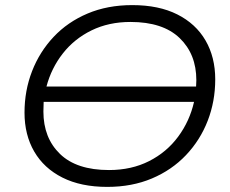

<svg xmlns="http://www.w3.org/2000/svg" viewBox="-20 -726 900 752"><path d="M400 6Q297 6 224.5 -30.5Q152 -67 114 -132.5Q76 -198 76 -285Q76 -371 105.5 -447Q135 -523 190 -581.5Q245 -640 323 -673Q401 -706 498 -706Q602 -706 674.5 -669.5Q747 -633 785 -567.5Q823 -502 823 -415Q823 -329 793.5 -253Q764 -177 708.5 -118.5Q653 -60 575 -27Q497 6 400 6ZM407 -60Q495 -60 564 -95Q633 -130 678 -191Q723 -252 740 -327H151Q150 -308 150 -289Q150 -186 215 -123Q280 -60 407 -60ZM162 -387H748Q749 -399 749 -412Q749 -514 683.5 -577Q618 -640 491 -640Q406 -640 338.5 -607Q271 -574 226 -516.5Q181 -459 162 -387Z"/></svg>

Font: Montserrat
Style: Italic
Weight: 400
Italic angle: -11.3°
Designer: Julieta Ulanovsky
Foundry: Julieta Ulanovsky
Version: Version 9.000; ttfautohint (v1.8.4.7-5d5b)